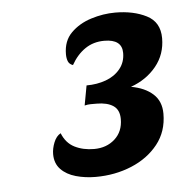

<svg xmlns="http://www.w3.org/2000/svg" viewBox="-38 -810 451 474"><g transform="rotate(-5 187.0 -573.0)"><path d="M181 -373Q155 -373 132 -379.5Q109 -386 95 -400.5Q81 -415 81 -438Q81 -452 87 -467Q93 -482 104 -488Q114 -463 135 -452.5Q156 -442 183 -442Q214 -442 234.5 -460.5Q255 -479 255 -510Q255 -533 240 -543Q225 -553 199 -553Q191 -553 184 -553Q177 -553 169 -551L178 -600Q204 -600 226 -608Q248 -616 261.5 -632.5Q275 -649 275 -672Q275 -706 231 -706Q204 -706 183.5 -692Q163 -678 149 -653Q140 -656 137 -663.5Q134 -671 134 -681Q134 -714 154 -734Q174 -754 204 -763.5Q234 -773 264 -773Q309 -773 341.5 -756.5Q374 -740 374 -700Q374 -660 350 -630.5Q326 -601 287 -587Q321 -581 341 -563Q361 -545 361 -514Q361 -470 336 -438.5Q311 -407 270 -390Q229 -373 181 -373Z"/></g></svg>

Font: Sansita Swashed Light Medium
Style: Regular
Weight: 500
Version: Version 1.003